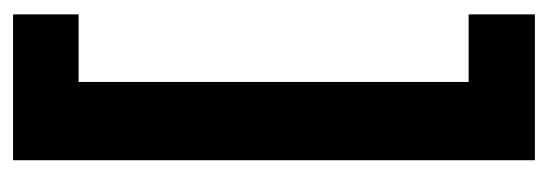

<svg xmlns="http://www.w3.org/2000/svg" viewBox="-286 -444 820 287"><g transform="rotate(-90 123.5 -301.0)"><path d="M27 89V-691H245V-593H144V-10H245V89Z"/></g></svg>

Font: Bricolage Grotesque 96pt Condensed SemiBold
Style: Regular
Weight: 600
Width: 3
Designer: Mathieu Triay
Foundry: Atelier Triay
Version: Version 1.001; ttfautohint (v1.8.4.7-5d5b);gftools[0.9.33.de